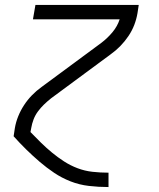

<svg xmlns="http://www.w3.org/2000/svg" viewBox="-20 -550 640 775"><path d="M417 205Q378 205 339 200.5Q300 196 264.5 182Q229 168 198.5 147.5Q168 127 140 103Q112 79 85.5 53Q59 27 35 0L40 -33Q44 -57 53.5 -80.5Q63 -104 77 -125.5Q91 -147 109 -165.5Q127 -184 148 -199L389 -377Q414 -396 434 -420Q454 -444 463 -472H113L123 -530H540L535 -497Q531 -473 522 -449.5Q513 -426 498.5 -404.5Q484 -383 466 -364.5Q448 -346 427 -331L186 -153Q171 -141 157.5 -128Q144 -115 133 -100Q122 -85 115.5 -68Q109 -51 106 -33L103 -17Q124 5 145.5 26Q167 47 190 66Q213 85 238.5 101.5Q264 118 293 129Q322 140 353.5 143.5Q385 147 417 147H418V205Z"/></svg>

Font: Iosevka Curly LtExObl
Style: Regular
Weight: 300
Width: 7
Italic angle: -9°
Monospace: yes
Designer: Belleve Invis
Foundry: Belleve Invis
Version: Version 11.1.0; ttfautohint (v1.8.3)